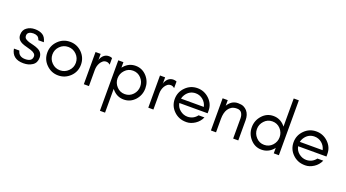

<svg xmlns="http://www.w3.org/2000/svg" viewBox="-67 -1483 4446 2466"><g transform="rotate(20 2156.5 -250.0)"><path d="M207 -45Q303 -45 303 -117Q303 -159 234 -181Q205 -191 172 -199Q138 -207 109 -220Q75 -236 58 -260Q41 -284 41 -317Q41 -383 87 -416Q133 -450 197 -450Q261 -450 303 -424Q345 -398 360 -331H285Q273 -368 250 -380Q228 -392 195 -392Q162 -392 139 -378Q115 -363 115 -334Q115 -304 135 -290Q154 -277 183 -267Q212 -258 246 -251Q279 -243 309 -229Q377 -197 377 -126Q377 -55 326 -21Q300 -4 269 5Q239 13 203 13Q50 13 27 -123H101Q112 -80 139 -63Q165 -45 207 -45Z M790 -335Q743 -382 677 -382Q611 -382 564 -335Q517 -288 517 -222Q517 -157 564 -110Q611 -63 677 -63Q743 -63 790 -110Q837 -157 837 -222Q837 -288 790 -335ZM840 -60Q771 7 677 7Q583 7 515 -60Q447 -126 447 -222Q447 -317 515 -385Q582 -452 677 -452Q772 -452 840 -385Q907 -317 907 -222Q907 -126 840 -60Z M1253 -349Q1229 -371 1201 -371Q1174 -371 1155 -356Q1135 -340 1122 -318Q1097 -274 1097 -220V0H1027V-440H1097V-349L1100 -367Q1135 -449 1209 -449Q1232 -449 1253 -440Z M1338 250V-440H1408V-365L1421 -380Q1483 -450 1574 -450Q1665 -450 1728 -380Q1788 -312 1788 -220Q1788 -128 1728 -60Q1665 10 1574 10Q1483 10 1421 -60L1408 -75V250ZM1674 -332Q1629 -380 1563 -380Q1497 -380 1453 -332Q1408 -284 1408 -220Q1408 -156 1453 -108Q1497 -60 1563 -60Q1629 -60 1674 -108Q1718 -156 1718 -220Q1718 -284 1674 -332Z M2134 -349Q2110 -371 2082 -371Q2055 -371 2036 -356Q2016 -340 2003 -318Q1978 -274 1978 -220V0H1908V-440H1978V-349L1981 -367Q2016 -449 2090 -449Q2113 -449 2134 -440Z M2649 -193H2262Q2272 -136 2317 -100Q2363 -63 2419 -63Q2457 -63 2492 -80Q2526 -98 2549 -129H2629Q2601 -66 2545 -30Q2488 7 2430 7Q2371 7 2330 -11Q2288 -29 2257 -60Q2189 -126 2189 -222Q2189 -317 2257 -385Q2324 -452 2419 -452Q2511 -452 2580 -387Q2649 -321 2649 -230ZM2575 -253Q2563 -309 2519 -346Q2475 -382 2419 -382Q2333 -382 2284 -305Q2269 -281 2263 -253Z M3068 -275Q3068 -318 3049 -348Q3029 -379 2984 -379Q2939 -379 2911 -362Q2883 -345 2866 -318Q2834 -268 2834 -184V0H2764V-440H2834V-364Q2856 -401 2890 -425Q2926 -449 2973 -449Q3020 -449 3049 -436Q3078 -422 3098 -399Q3138 -352 3138 -275V0H3068Z M3579 -332Q3534 -380 3468 -380Q3402 -380 3358 -332Q3313 -284 3313 -220Q3313 -156 3358 -108Q3402 -60 3468 -60Q3534 -60 3579 -108Q3623 -156 3623 -220Q3623 -284 3579 -332ZM3623 0V-75L3611 -60Q3548 10 3457 10Q3366 10 3304 -60Q3243 -128 3243 -220Q3243 -312 3304 -380Q3366 -450 3457 -450Q3548 -450 3611 -380L3623 -365V-750H3693V0Z M4273 -193H3886Q3896 -136 3941 -100Q3987 -63 4043 -63Q4081 -63 4116 -80Q4150 -98 4173 -129H4253Q4225 -66 4169 -30Q4112 7 4054 7Q3995 7 3954 -11Q3912 -29 3881 -60Q3813 -126 3813 -222Q3813 -317 3881 -385Q3948 -452 4043 -452Q4135 -452 4204 -387Q4273 -321 4273 -230ZM4199 -253Q4187 -309 4143 -346Q4099 -382 4043 -382Q3957 -382 3908 -305Q3893 -281 3887 -253Z"/></g></svg>

Font: Glacial Indifference
Style: Regular
Weight: 400
Designer: Alfredo Marco Pradil
Version: Version 1.00